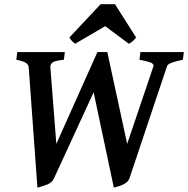

<svg xmlns="http://www.w3.org/2000/svg" viewBox="-20 -857 874 892"><path d="M834 -615.2 829.6 -579.6Q791 -571.3 774.9 -564.7Q758.8 -558.1 755.9 -549.3L581.5 -28.8Q576.7 -14.6 562.7 -5.9Q548.8 2.9 533.4 7.8Q518.1 12.7 508.8 14.6L415 -428.2L231 -28.8Q221.7 -7.8 196.3 1.5Q170.9 10.7 153.8 14.6L113.3 -545.4Q112.3 -557.6 99.6 -565.4Q86.9 -573.2 55.7 -579.6L60.5 -615.2H281.2L276.9 -579.6Q231.9 -574.7 222.4 -565.4Q212.9 -556.2 213.9 -545.4L241.7 -188.5L432.6 -615.2H478.5L570.8 -188.5L692.9 -549.3Q696.3 -560.5 677 -567.4Q657.7 -574.2 627.9 -579.6L632.3 -615.2ZM612.3 -683.1Q605.5 -672.9 595.9 -665Q586.4 -657.2 578.6 -653.8L468.8 -735.4L329.1 -653.8Q324.7 -656.7 315.9 -664.8Q307.1 -672.9 302.7 -683.1L447.3 -837.4H514.2Z"/></svg>

Font: Gentium Plus
Style: Bold Italic
Weight: 700
Italic angle: -8°
Designer: Victor Gaultney, Annie Olsen, Iska Routamaa, Becca Hirsbrunner
Foundry: SIL International
Version: Version 6.101